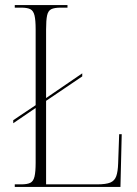

<svg xmlns="http://www.w3.org/2000/svg" viewBox="-20 -734 539 754"><path d="M38 0V-10H63Q87 -10 99 -16Q111 -22 115.5 -40.5Q120 -59 120 -95V-310L32 -250V-262L120 -321V-619Q120 -655 115.5 -673.5Q111 -692 99 -698Q87 -704 63 -704H38V-714H245V-704H218Q194 -704 181.5 -698Q169 -692 165 -673.5Q161 -655 161 -619V-349L303 -446V-434L161 -338V-10H361Q396 -10 413 -17Q430 -24 436.5 -42Q443 -60 444 -93L448 -207H458L453 0Z"/></svg>

Font: Noto Serif Display Condensed ExtraLight
Style: Regular
Weight: 200
Width: 3
Designer: Monotype Design Team
Foundry: Monotype Imaging Inc.
Version: Version 2.009